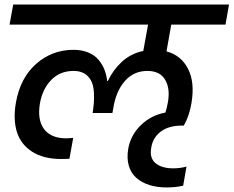

<svg xmlns="http://www.w3.org/2000/svg" viewBox="-20 -760 1027 844"><path d="M22 -651.9 38.1 -740.2H986.8L971.2 -651.9H732.9L711.9 -534.2Q776.4 -516.6 806.6 -457.5Q836.9 -398.4 821.8 -308.1Q812.5 -250.5 788.1 -208H780.8Q721.2 -208 686.5 -181.4Q651.9 -154.8 645 -111.8Q636.2 -65.4 663.8 -42.7Q691.4 -20 741.2 -20Q772.5 -20 799.8 -27.8L785.2 56.2Q751.5 64 712.9 64Q670.4 64 636.5 53.2Q602.5 42.5 579.1 21.7Q555.7 1 546.1 -32Q536.6 -64.9 543.9 -106.9Q554.7 -167 599.9 -210.4Q645 -253.9 707 -265.1Q712.9 -282.2 717.8 -309.1Q729 -370.1 706.1 -409.2Q683.1 -448.2 627.9 -448.2Q567.4 -448.2 528.3 -403.1Q489.3 -357.9 478 -284.2L474.1 -263.2H387.2L390.1 -284.2Q396 -332 391.4 -368.7Q386.7 -405.3 364.3 -426.8Q341.8 -448.2 303.2 -448.2Q244.6 -448.2 206.1 -409.4Q167.5 -370.6 155.8 -307.1Q143.1 -234.4 173.3 -193.1Q203.6 -151.9 272 -151.9Q277.3 -151.9 301.8 -153.8L285.2 -62Q271 -61 250 -61Q171.9 -61 121.8 -92.8Q71.8 -124.5 54.4 -179.7Q37.1 -234.9 49.8 -308.1Q68.8 -417.5 138.9 -479.2Q209 -541 303.2 -541Q339.4 -541 367.7 -529.3Q396 -517.6 412.8 -497.6Q429.7 -477.5 439 -454.1Q448.2 -430.7 451.2 -403.8H454.1Q476.6 -452.1 515.6 -488.3Q554.7 -524.4 609.9 -536.1L630.9 -651.9Z"/></svg>

Font: SVN-Poppins Medium
Style: Italic
Weight: 500
Italic angle: -10°
Designer: Ninad Kale (Devanagari), Jonny Pinhorn (Latin)
Foundry: Indian Type Foundry
Version: Version 3.002 2017